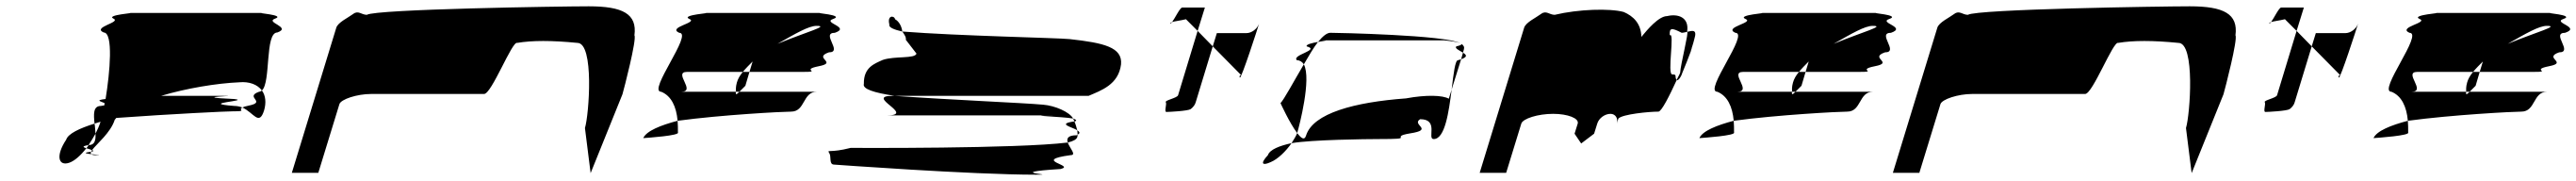

<svg xmlns="http://www.w3.org/2000/svg" viewBox="-20 -736 8175 574"><path d="M190 -293C156 -242 165 -208 200 -220C217 -226 236 -243 254 -266C244 -269 238 -272 261 -276C268 -287 276 -299 283 -312C282 -322 282 -333 280 -344C232 -329 196 -312 190 -293ZM309 -633C340 -633 329 -507 315 -422C279 -418 302 -414 312 -409C311 -407 312 -404 311 -402C309 -401 304 -401 300 -400C275 -400 277 -373 280 -344C287 -346 292 -348 299 -350C295 -337 289 -324 283 -312C284 -292 281 -276 262 -276H261C259 -272 257 -269 254 -266C259 -264 268 -262 272 -260C287 -280 331 -315 344 -356C345 -358 348 -360 349 -362C530 -375 700 -383 719 -383C767 -383 733 -387 749 -395C742 -398 732 -400 724 -400C604 -409 779 -416 723 -422C565 -429 764 -432 685 -432H491C571 -456 668 -472 739 -475C771 -478 797 -468 811 -449C840 -475 820 -633 860 -633C907 -650 819 -665 853 -677C888 -689 784 -695 814 -695H390C415 -695 314 -689 340 -677C366 -665 271 -650 309 -633ZM264 -254C241 -251 255 -249 270 -247C268 -249 267 -252 269 -255C268 -255 266 -254 264 -254ZM269 -255C280 -257 277 -258 272 -260C270 -258 270 -257 269 -255ZM270 -247C272 -245 276 -244 284 -244C307 -244 287 -245 270 -247ZM749 -395C785 -379 802 -335 818 -386C825 -410 823 -433 811 -449C808 -447 805 -445 802 -445C754 -428 828 -413 769 -401C758 -399 753 -397 749 -395Z M906 -188H990L1057 -406C1062 -421 1112 -438 1158 -438H1516C1540 -438 1605 -607 1621 -600C1669 -608 1730 -608 1812 -600C1866 -600 1849 -372 1836 -330L1854 -187L1955 -437C1960 -454 2001 -612 1993 -624C2002 -692 1956 -716 1848 -716C1760 -716 1171 -707 1144 -689C1127 -689 1117 -704 1101 -692C1085 -680 1052 -665 1047 -648Z M2021 -298C2035 -299 2138 -306 2131 -316C2131 -329 2131 -341 2130 -353C2077 -339 2031 -321 2021 -298ZM2078 -445C2110 -432 2126 -398 2130 -353C2271 -372 2464 -382 2490 -382C2536 -382 2526 -445 2572 -445H2326C2318 -437 2313 -433 2315 -445H2141C2191 -445 2114 -508 2160 -508H2337C2346 -519 2357 -530 2368 -541L2358 -508H2528C2591 -508 2517 -514 2578 -526C2640 -538 2558 -552 2610 -570C2656 -570 2583 -632 2629 -632C2681 -650 2587 -664 2624 -676C2662 -689 2557 -695 2585 -695H2217C2245 -695 2138 -689 2167 -676C2197 -664 2096 -650 2135 -632C2181 -632 2033 -445 2078 -445ZM2318 -474C2314 -460 2315 -451 2315 -445H2326L2345 -464L2358 -508H2337C2327 -496 2321 -485 2318 -474ZM2447 -597C2505 -630 2546 -654 2571 -654C2613 -654 2539 -635 2447 -597Z M2611 -251C2619 -239 2609 -214 2627 -214C2627 -214 3063 -182 3267 -182C3347 -182 3154 -188 3345 -200C3395 -212 3251 -227 3377 -244C3397 -244 3374 -266 3368 -284C3204 -264 2694 -267 2679 -267C2613 -250 2603 -263 2611 -251ZM2721 -470C2716 -454 2752 -442 2819 -432H3434C3473 -449 3529 -467 3537 -532C3542 -586 3483 -600 3374 -612C3337 -616 3021 -622 2843 -636C2850 -626 2856 -617 2854 -610L2888 -566C2883 -549 2819 -559 2781 -546C2755 -534 2720 -523 2721 -470ZM2802 -658C2799 -649 2817 -642 2843 -636C2841 -652 2833 -668 2820 -675C2818 -687 2794 -689 2802 -658ZM2793 -370H3324C3214 -370 3358 -366 3385 -360C3374 -381 3327 -401 3290 -404C3223 -410 3001 -419 2819 -432H2812C2721 -432 2889 -370 2793 -370ZM3385 -360C3386 -357 3388 -354 3389 -351H3391C3398 -354 3394 -357 3385 -360ZM3368 -284C3385 -288 3396 -294 3398 -301C3399 -303 3399 -306 3399 -309C3398 -308 3397 -308 3396 -307C3367 -307 3364 -296 3368 -284ZM3389 -351C3331 -343 3383 -333 3398 -323C3396 -331 3393 -342 3389 -351ZM3398 -323C3399 -318 3399 -313 3399 -309C3409 -314 3405 -318 3398 -323Z M3693 -662C3694 -661 3697 -663 3699 -666C3696 -665 3692 -663 3693 -662ZM3699 -666C3708 -669 3727 -671 3743 -675L3780 -638L3803 -712H3731C3724 -712 3708 -678 3699 -666ZM3679 -412C3683 -406 3673 -381 3681 -381C3690 -381 3749 -384 3758 -390C3766 -396 3772 -404 3774 -412L3828 -589L3780 -638L3718 -434C3715 -425 3675 -418 3679 -412ZM3828 -589 3916 -500C3924 -500 3909 -497 3914 -490C3918 -484 3971 -647 3975 -661C3969 -644 3951 -631 3935 -631H3841ZM3975 -661C3975 -661 3975 -662 3975 -662C3975 -662 3975 -661 3975 -661Z M4043 -409C4043 -409 4072 -345 4096 -314L4097 -318C4102 -335 4142 -486 4117 -532C4085 -478 4054 -420 4043 -409ZM4003 -244C3977 -216 3986 -210 4012 -222C4034 -231 4060 -256 4078 -282C4041 -274 4009 -262 4003 -244ZM4095 -545C4104 -545 4112 -540 4117 -532C4133 -559 4147 -584 4162 -603C4144 -600 4123 -595 4126 -589C4171 -577 4077 -562 4095 -545ZM4162 -603C4182 -607 4199 -608 4176 -608H4563C4560 -608 4601 -605 4613 -599C4568 -625 4221 -632 4201 -632C4190 -632 4177 -621 4162 -603ZM4078 -282C4142 -293 4317 -295 4353 -295C4482 -295 4382 -301 4454 -313C4532 -325 4457 -340 4486 -358C4547 -358 4507 -295 4529 -295C4565 -295 4577 -381 4586 -452L4577 -423C4558 -434 4506 -436 4441 -424C4278 -412 4146 -377 4124 -306C4119 -290 4109 -297 4096 -314C4092 -304 4085 -293 4078 -282ZM4601 -589C4594 -583 4611 -576 4622 -569L4625 -580C4627 -587 4624 -592 4617 -597C4619 -595 4615 -592 4601 -589ZM4613 -599C4614 -598 4616 -598 4617 -597C4616 -598 4615 -598 4613 -599ZM4606 -545C4597 -545 4592 -502 4586 -452L4616 -548ZM4616 -548C4638 -556 4633 -562 4622 -569Z M4675 -188H4759L4807 -344C4812 -360 4860 -375 4908 -375C4954 -375 4991 -361 4986 -344L4976 -312L4997 -281L5038 -312L5048 -344C5053 -361 5072 -375 5090 -375C5106 -375 5115 -360 5110 -344L5115 -360C5128 -374 5213 -382 5242 -382C5252 -382 5277 -432 5300 -482C5292 -494 5303 -500 5286 -500C5269 -500 5295 -637 5278 -624C5277 -648 5283 -649 5316 -632C5321 -632 5328 -634 5333 -635C5341 -682 5303 -693 5270 -685C5243 -685 5207 -642 5188 -619C5187 -662 5162 -685 5132 -698C5088 -710 4988 -707 4913 -689C4896 -689 4886 -704 4870 -692C4854 -680 4821 -665 4816 -648ZM5333 -634C5340 -639 5312 -530 5311 -505C5308 -497 5303 -490 5300 -482C5301 -480 5307 -483 5311 -490C5312 -491 5313 -494 5316 -499L5315 -498L5316 -500C5318 -504 5319 -509 5322 -515C5336 -548 5351 -591 5348 -580C5351 -589 5350 -585 5344 -573C5352 -595 5356 -612 5356 -612C5366 -644 5350 -639 5333 -635ZM5316 -499C5316 -499 5316 -500 5316 -500C5316 -500 5316 -499 5316 -499Z M5372 -298C5386 -299 5489 -306 5482 -316C5482 -329 5482 -341 5481 -353C5428 -339 5382 -321 5372 -298ZM5429 -445C5461 -432 5477 -398 5481 -353C5622 -372 5815 -382 5841 -382C5887 -382 5877 -445 5923 -445H5677C5669 -437 5664 -433 5666 -445H5492C5542 -445 5465 -508 5511 -508H5688C5697 -519 5708 -530 5719 -541L5709 -508H5879C5942 -508 5868 -514 5929 -526C5991 -538 5909 -552 5961 -570C6007 -570 5934 -632 5980 -632C6032 -650 5938 -664 5975 -676C6013 -689 5908 -695 5936 -695H5568C5596 -695 5489 -689 5518 -676C5548 -664 5447 -650 5486 -632C5532 -632 5384 -445 5429 -445ZM5669 -474C5665 -460 5666 -451 5666 -445H5677L5696 -464L5709 -508H5688C5678 -496 5672 -485 5669 -474ZM5798 -597C5856 -630 5897 -654 5922 -654C5964 -654 5890 -635 5798 -597Z M5986 -188H6070L6137 -406C6142 -421 6192 -438 6238 -438H6596C6620 -438 6685 -607 6701 -600C6749 -608 6810 -608 6892 -600C6946 -600 6929 -372 6916 -330L6934 -187L7035 -437C7040 -454 7081 -612 7073 -624C7082 -692 7036 -716 6928 -716C6840 -716 6251 -707 6224 -689C6207 -689 6197 -704 6181 -692C6165 -680 6132 -665 6127 -648Z M7180 -662C7181 -661 7184 -663 7186 -666C7183 -665 7179 -663 7180 -662ZM7186 -666C7195 -669 7214 -671 7230 -675L7267 -638L7290 -712H7218C7211 -712 7195 -678 7186 -666ZM7166 -412C7170 -406 7160 -381 7168 -381C7177 -381 7236 -384 7245 -390C7253 -396 7259 -404 7261 -412L7315 -589L7267 -638L7205 -434C7202 -425 7162 -418 7166 -412ZM7315 -589 7403 -500C7411 -500 7396 -497 7401 -490C7405 -484 7458 -647 7462 -661C7456 -644 7438 -631 7422 -631H7328ZM7462 -661C7462 -661 7462 -662 7462 -662C7462 -662 7462 -661 7462 -661Z M7511 -298C7525 -299 7628 -306 7621 -316C7621 -329 7621 -341 7620 -353C7567 -339 7521 -321 7511 -298ZM7568 -445C7600 -432 7616 -398 7620 -353C7761 -372 7954 -382 7980 -382C8026 -382 8016 -445 8062 -445H7816C7808 -437 7803 -433 7805 -445H7631C7681 -445 7604 -508 7650 -508H7827C7836 -519 7847 -530 7858 -541L7848 -508H8018C8081 -508 8007 -514 8068 -526C8130 -538 8048 -552 8100 -570C8146 -570 8073 -632 8119 -632C8171 -650 8077 -664 8114 -676C8152 -689 8047 -695 8075 -695H7707C7735 -695 7628 -689 7657 -676C7687 -664 7586 -650 7625 -632C7671 -632 7523 -445 7568 -445ZM7808 -474C7804 -460 7805 -451 7805 -445H7816L7835 -464L7848 -508H7827C7817 -496 7811 -485 7808 -474ZM7937 -597C7995 -630 8036 -654 8061 -654C8103 -654 8029 -635 7937 -597Z"/></svg>

Font: bitstorm
Style: maxextobl
Weight: 400
Version: Version 0.2